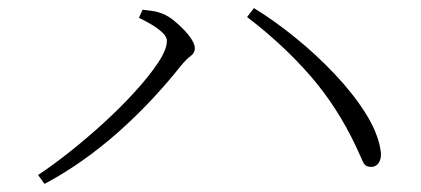

<svg xmlns="http://www.w3.org/2000/svg" viewBox="-20 -585 1040 474"><path d="M74 -153Q109 -176 152 -210Q195 -244 237 -282.5Q279 -321 314 -359.5Q349 -398 370.5 -430.5Q392 -463 392 -484Q392 -495 379.5 -506Q367 -517 350.5 -526.5Q334 -536 323 -541L332 -561Q342 -560 356 -558Q370 -556 384 -550Q396 -545 409 -534.5Q422 -524 434 -511.5Q446 -499 453.5 -487Q461 -475 461 -466Q461 -454 450.5 -446.5Q440 -439 427 -423Q392 -379 352.5 -337Q313 -295 270.5 -257.5Q228 -220 182.5 -188Q137 -156 90 -131ZM896 -173Q882 -173 876.5 -184.5Q871 -196 859 -223Q813 -321 746 -398Q679 -475 590 -543L607 -565Q656 -535 708 -493Q760 -451 805.5 -403Q851 -355 881.5 -307Q912 -259 919 -217Q922 -202 919 -192Q916 -182 910 -177.5Q904 -173 896 -173Z"/></svg>

Font: Noto Serif JP ExtraLight
Style: Regular
Weight: 200
Designer: Ryoko NISHIZUKA  (kana & ideographs); Frank Grießhammer (Latin, Greek & Cyrillic); Wenlong ZHANG  (bopomofo); Sandoll Co
Foundry: Adobe
Version: Version 2.002-H1;hotconv 1.1.0;makeotfexe 2.6.0